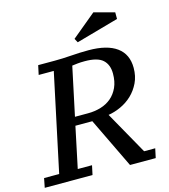

<svg xmlns="http://www.w3.org/2000/svg" viewBox="-151 -1016 982 1118"><g transform="rotate(-15 339.5 -457.0)"><path d="M193 -56 245 -303H347L493 0H648L660 -56H593L448 -314C473.3 -318 498.7 -325.8 524 -337.5C549.3 -349.2 572 -364.5 592 -383.5C612 -402.5 628.3 -425.2 641 -451.5C653.7 -477.8 660 -507.7 660 -541C660 -595.7 640.7 -637.2 602 -665.5C563.3 -693.8 506.7 -708 432 -708C398 -708 363 -706.7 327 -704C291 -701.3 258 -700 228 -700H127L115 -644H206L81 -56H-10L-21 0H267L279 -56ZM335 -354H256L318 -646C328 -647.3 339 -648.7 351 -650C363 -651.3 377.7 -652 395 -652C445.7 -652 481.7 -642.3 503 -623C524.3 -603.7 535 -576 535 -540C535 -508 529.7 -480.3 519 -457C508.3 -433.7 494 -414.3 476 -399C458 -383.7 436.8 -372.3 412.5 -365C388.2 -357.7 362.3 -354 335 -354ZM517 -914 371 -793 384 -769 640 -841V-881Z"/></g></svg>

Font: PT Serif Caption
Style: Italic
Weight: 400
Italic angle: -12°
Designer: A.Korolkova, O.Umpeleva, V.Yefimov
Foundry: ParaType Ltd
Version: Version 1.000W OFL